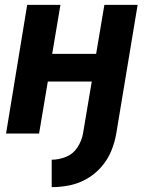

<svg xmlns="http://www.w3.org/2000/svg" viewBox="-20 -550 616 791"><path d="M193 221Q230 221 267 213.5Q304 206 338 186.5Q372 167 398 137Q424 107 438.5 71.5Q453 36 459 0L547 -530H410L376 -328H195L229 -530H92L5 0H141L177 -214H358L322 0Q317 29 299.5 56.5Q282 84 252.5 96Q223 108 193 108Z"/></svg>

Font: Iosevka Sparkle Extrabold
Style: Italic
Weight: 800
Italic angle: -9°
Designer: Belleve Invis
Foundry: Belleve Invis
Version: Version 4.5.0; ttfautohint (v1.8.3)